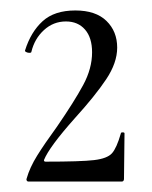

<svg xmlns="http://www.w3.org/2000/svg" viewBox="-20 -749 291 367"><path d="M89 -507Q122 -555 139 -586.5Q156 -618 156 -649Q156 -677 142.5 -692.5Q129 -708 106 -708Q82 -708 64 -691.5Q46 -675 40 -650Q40 -648 36 -648Q33 -648 30 -649.5Q27 -651 28 -653Q39 -688 61.5 -708.5Q84 -729 124 -729Q163 -729 183.5 -709Q204 -689 204 -658Q204 -629 183 -597.5Q162 -566 123 -523Q74 -468 64 -443Q64 -440 67 -440Q135 -440 160 -443Q185 -446 194 -456Q203 -466 211 -494Q211 -496 214.5 -496Q218 -496 218 -494L217 -407Q217 -405 216 -403.5Q215 -402 213 -402H34Q32 -402 31 -404Q30 -406 31 -408Q37 -429 51 -451.5Q65 -474 89 -507Z"/></svg>

Font: Cormorant
Style: Regular
Weight: 400
Designer: Christian Thalmann (Catharsis Fonts)
Foundry: Catharsis Fonts
Version: Version 4.000